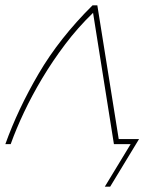

<svg xmlns="http://www.w3.org/2000/svg" viewBox="-20 -539 552 718"><path d="M0 0Q47 -131 124.5 -263.5Q202 -396 326 -519H344L427 0H406L328 -491Q271 -436 223.5 -373Q176 -310 137.5 -245.5Q99 -181 69.5 -118.5Q40 -56 20 0ZM372 159 474 -9V0H406L410 -19H500L392 159Z"/></svg>

Font: Raleway Thin
Style: Italic
Weight: 100
Italic angle: -12°
Designer: Matt McInerney, Pablo Impallari, Rodrigo Fuenzalida
Foundry: Matt McInerney, Pablo Impallari, Rodrigo Fuenzalida
Version: Version 4.026